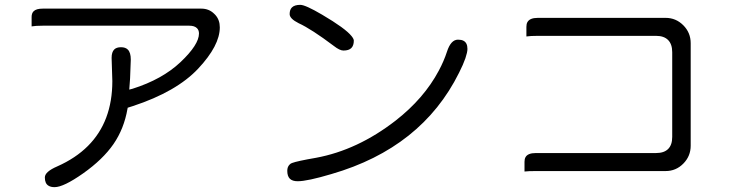

<svg xmlns="http://www.w3.org/2000/svg" viewBox="-20 -729 3040 792"><path d="M451.2 -524.9Q440.4 -514.2 440.4 -490.2L443.4 -394.5Q443.4 -227.5 342.8 -127Q292 -76.2 215.8 -42.5Q165 -20.5 165 2.9Q165 28.3 180.2 37.1Q189.5 43 205.1 43Q242.2 43 322.8 -13.7Q404.3 -71.3 448 -134.5Q491.7 -197.8 505.9 -280.3L506.8 -284.7L528.3 -291.5Q708 -350.6 797.4 -445.8Q886.7 -541 886.7 -616.2Q886.7 -647 868.2 -667.5Q865.2 -670.4 863.8 -671.9Q842.3 -693.4 810.5 -693.4H156.2Q129.4 -693.4 118.7 -682.6Q110.4 -674.3 110.4 -659.2V-620.1Q126.5 -623 156.2 -623H760.7Q782.2 -623 792.5 -612.8Q800.8 -604.5 800.8 -590.8Q800.8 -544.9 724.6 -472.7Q648.9 -401.4 526.4 -362.8L513.2 -359.4L516.6 -405.8L519.5 -483.4Q519.5 -512.2 507.3 -524.4Q497.6 -534.2 479 -534.2Q460.4 -534.2 451.2 -524.9Z M1869.1 -565.4Q1839.8 -565.4 1823.7 -515.6Q1811 -476.6 1790 -437.5Q1729 -322.8 1611.8 -231.4Q1455.1 -109.9 1283.7 -78.1Q1205.1 -64.5 1184.6 -56.6Q1178.7 -54.7 1174.3 -49.8Q1165 -40.5 1165 -24.4Q1165 -2.4 1175.5 8.1Q1186 18.6 1208 18.6Q1248 18.6 1347.7 -11.2Q1719.7 -119.1 1873.5 -428.7Q1891.1 -463.4 1899.7 -488.5Q1908.2 -513.7 1908.2 -527.3Q1908.2 -552.7 1891.6 -561Q1883.3 -565.4 1869.1 -565.4ZM1218.8 -709Q1194.8 -709 1184.1 -698.2Q1174.8 -689 1174.8 -670.9Q1174.8 -651.9 1211.9 -633.3Q1264.2 -609.4 1356.9 -539.6Q1381.3 -520.5 1396.5 -520.5Q1418.9 -520.5 1429.2 -530.8Q1439.5 -541 1439.5 -561.5Q1439.5 -568.4 1430.2 -580.1Q1404.3 -612.3 1308.6 -668.5Q1239.7 -709 1218.8 -709Z M2752.9 -513.7V-164.1Q2752.9 -131.3 2736.1 -114.5Q2719.2 -97.7 2686.5 -97.7H2190.4Q2156.7 -97.7 2147.5 -80.1Q2143.6 -72.8 2143.6 -61.5V-21.5Q2159.7 -23.4 2190.4 -23.4H2725.6Q2768.6 -23.4 2798.8 -54.2Q2829.1 -85 2829.1 -127.9V-550.8Q2829.1 -594.2 2798.6 -624.8Q2768.1 -655.3 2725.6 -655.3H2198.2Q2165 -655.3 2155.3 -637.2Q2151.4 -629.9 2151.4 -618.2V-578.6Q2167.5 -581.1 2198.2 -581.1H2686.5Q2718.8 -581.1 2735.8 -564Q2752.9 -546.9 2752.9 -513.7Z"/></svg>

Font: YuPearl-Light
Style: Light
Weight: 300
Designer: Max Yao
Foundry: Max-Everyday
Version: Version 1.011; ttfautohint (v1.8.3)